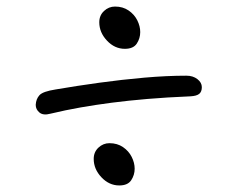

<svg xmlns="http://www.w3.org/2000/svg" viewBox="-20 -611 740 586"><path d="M134 -264Q112 -258 100.5 -267.5Q89 -277 89 -291Q90 -309 100.5 -320.5Q111 -332 150 -338Q214 -349 283 -358.5Q352 -368 420.5 -374Q489 -380 549 -380Q569 -380 582.5 -369.5Q596 -359 596 -345Q596 -331 588 -324.5Q580 -318 561 -317Q489 -314 430 -309Q371 -304 321 -297.5Q271 -291 225.5 -283Q180 -275 134 -264ZM344 -45Q313 -45 289.5 -70Q266 -95 266 -126Q266 -147 280.5 -160.5Q295 -174 314 -174Q338 -174 355.5 -162Q373 -150 382 -132Q391 -114 391 -96Q391 -77 380.5 -61Q370 -45 344 -45ZM361 -462Q330 -462 306.5 -487Q283 -512 283 -543Q283 -564 297.5 -577.5Q312 -591 331 -591Q355 -591 372.5 -579Q390 -567 399 -549Q408 -531 408 -513Q408 -494 397.5 -478Q387 -462 361 -462Z"/></svg>

Font: Shantell Sans Light Light
Style: Regular
Weight: 300
Version: Version 1.008;[ac192a2d6]